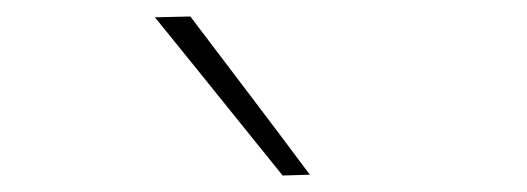

<svg xmlns="http://www.w3.org/2000/svg" viewBox="-20 -799 640 233"><path d="M323 -586Q297 -618.5 271.2 -650.2Q245.5 -682 219.8 -714Q194 -746 168 -778L211 -779Q247 -731.5 283.2 -683.8Q319.5 -636 356 -587Z"/></svg>

Font: Commissioner Thin
Style: Regular
Weight: 100
Designer: Kostas Bartsokas
Foundry: Kostas Bartsokas
Version: Version 1.001;gftools[0.9.23]